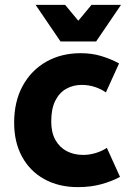

<svg xmlns="http://www.w3.org/2000/svg" viewBox="-20 -755 537 787"><path d="M38 -252Q38 -339 73 -403Q108 -467 169.5 -502Q231 -537 311 -537Q357 -537 396 -525Q435 -513 468 -495L414 -376Q395 -390 369 -398.5Q343 -407 315 -407Q280 -407 251.5 -391Q223 -375 206.5 -342Q190 -309 190 -257Q190 -212 207 -181.5Q224 -151 253.5 -135.5Q283 -120 321 -120Q347 -120 373 -128Q399 -136 418 -149L472 -30Q439 -12 395.5 0Q352 12 299 12Q221 12 162 -20.5Q103 -53 70.5 -112.5Q38 -172 38 -252ZM476 -735 374 -585H228L126 -735H247L301 -670L355 -735Z"/></svg>

Font: Radio Canada
Style: Regular
Weight: 400
Designer: Charles Daoud, Etienne Aubert Bonn, Alexandre Saumier Demers, Jacques Le Bailly
Foundry: Radio-Canada
Version: Version 2.104;gftools[0.9.28.dev5+ged2979d]